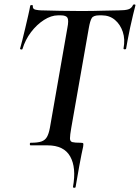

<svg xmlns="http://www.w3.org/2000/svg" viewBox="-20 -673 647 889"><path d="M330 193Q329 197 323 196.5Q317 196 318 192Q334 103 305 51.5Q276 0 200 0H122Q118 0 118 -6Q118 -12 122 -12Q155 -12 172 -18Q189 -24 197.5 -39Q206 -54 211 -81L292 -544Q299 -579 292.5 -590.5Q286 -602 261 -602H249Q217 -602 183.5 -580.5Q150 -559 123.5 -524Q97 -489 84 -446Q83 -443 77.5 -444Q72 -445 73 -448Q77 -462 83.5 -487.5Q90 -513 97 -543Q104 -573 110.5 -601Q117 -629 120 -647Q122 -650 127.5 -649.5Q133 -649 132 -646Q130 -631 145 -628Q160 -625 171 -625Q208 -624 257.5 -623Q307 -622 354 -622Q414 -622 455 -623.5Q496 -625 530 -625Q558 -625 573.5 -629.5Q589 -634 596 -650Q598 -653 603 -652.5Q608 -652 607 -648Q603 -632 596 -604Q589 -576 582.5 -545Q576 -514 571 -487.5Q566 -461 564 -448Q563 -444 557 -444.5Q551 -445 552 -449Q560 -491 548.5 -525.5Q537 -560 512 -581Q487 -602 451 -602H440Q413 -602 405 -589.5Q397 -577 391 -542L310 -81Q304 -47 304 -32.5Q304 -18 315 -15Q326 -12 353 -12Q363 -12 365 -9.5Q367 -7 365 6Q362 21 357.5 41Q353 61 347 96Q341 131 330 193Z"/></svg>

Font: Cormorant Garamond Light
Style: Italic
Weight: 300
Italic angle: -10°
Designer: Christian Thalmann (Catharsis Fonts)
Foundry: Catharsis Fonts
Version: Version 4.001